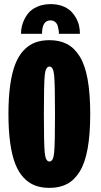

<svg xmlns="http://www.w3.org/2000/svg" viewBox="-20 -901 490 932"><path d="M82 -737Q82 -762 89.8 -786Q97.5 -810 113.5 -832Q129.5 -854 158.8 -867.5Q188 -881 226 -881Q257 -881 281.8 -872Q306.5 -863 322.2 -848.2Q338 -833.5 348.8 -814.2Q359.5 -795 363.8 -775.8Q368 -756.5 368 -737H266Q266 -744.5 265 -752.2Q264 -760 260.8 -773Q257.5 -786 248.2 -794Q239 -802 225 -802Q184 -802 184 -737ZM220 11Q181 11 150.5 -0.5Q120 -12 95.2 -38Q70.5 -64 54.2 -105.2Q38 -146.5 29.5 -207.2Q21 -268 21 -348Q21 -427.5 29.5 -488Q38 -548.5 54.2 -589.8Q70.5 -631 95.2 -657Q120 -683 150.5 -694.5Q181 -706 220 -706Q269 -706 304.8 -687.5Q340.5 -669 366.5 -627.8Q392.5 -586.5 405.2 -516.8Q418 -447 418 -348Q418 -248.5 405.2 -178.8Q392.5 -109 366.5 -67.5Q340.5 -26 304.8 -7.5Q269 11 220 11ZM247 -348Q247 -490 243 -534Q239 -578 220 -578Q201 -578 197 -534Q193 -490 193 -348Q193 -205 197 -161Q201 -117 220 -117Q239 -117 243 -161Q247 -205 247 -348Z"/></svg>

Font: League Mono Condensed ExtraBold
Style: Regular
Weight: 800
Width: 1
Designer: Tyler Finck
Foundry: The League of Moveable Type / Tyler Finck
Version: Version 2.210